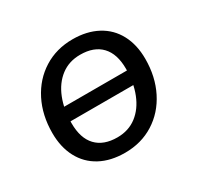

<svg xmlns="http://www.w3.org/2000/svg" viewBox="-115 -633 804 779"><g transform="rotate(-30 286.5 -243.0)"><path d="M47.7 -207.5Q47.7 -290.9 80.9 -356.5Q114.1 -422 173.3 -459.2Q232.5 -496.4 308.5 -496.4Q375 -496.4 424.1 -470.1Q473.1 -443.9 499.1 -395Q525.1 -346.1 525.1 -280.2Q525.1 -196.9 491.9 -131Q458.7 -65.1 399.5 -27.9Q340.3 9.3 264.3 9.3Q197.1 9.3 148.4 -17Q99.7 -43.3 73.7 -92.4Q47.7 -141.6 47.7 -207.5ZM437 -284.7Q437 -354.2 402.6 -390.5Q368.3 -426.7 304 -426.7Q251.4 -426.7 213.5 -397.7Q175.6 -368.7 155.4 -317.9Q135.2 -267.1 135.2 -203Q135.2 -132.9 169.6 -96.7Q203.9 -60.4 268.2 -60.4Q320.8 -60.4 358.7 -89.4Q396.6 -118.4 416.8 -169.5Q437 -220.6 437 -284.7ZM114.8 -276.3H469.7L459.4 -212.1H104.4Z"/></g></svg>

Font: SN Pro Thin
Style: Italic
Weight: 200
Italic angle: -9°
Designer: Tobias Whetton
Foundry: Supernotes
Version: Version 1.003;Glyphs 3.3 (3324)